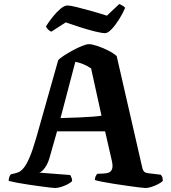

<svg xmlns="http://www.w3.org/2000/svg" viewBox="-20 -941 854 961"><path d="M256 0Q251 0 230.8 -2.2Q210.5 -4.5 181.5 -8.5Q152.5 -12.5 122 -17Q91.5 -21.5 65 -26.5Q38.5 -31.5 23.5 -35.5Q23.5 -47 27 -56Q30.5 -65 34.5 -68.5L48.5 -72Q60 -74 72.5 -79Q85 -84 99 -101Q113 -118 128.5 -154.2Q144 -190.5 162.5 -255L271.5 -640.5Q280 -649.5 299.8 -662.5Q319.5 -675.5 344 -688.8Q368.5 -702 390.8 -711Q413 -720 425 -720Q439.5 -720 465.5 -711.5Q491.5 -703 519 -689.5Q546.5 -676 564 -660.5L693 -98Q696 -87 702.2 -81.2Q708.5 -75.5 722 -74L785 -66.5Q788.5 -61 791.2 -57.2Q794 -53.5 795 -35.5Q787 -27.5 771.2 -19.2Q755.5 -11 738.2 -5.5Q721 0 708.5 0Q701.5 0 676.8 -3Q652 -6 618.5 -10.8Q585 -15.5 551.2 -20.8Q517.5 -26 491.2 -31.2Q465 -36.5 455 -40Q455 -52.5 460.2 -61.2Q465.5 -70 466 -71L499 -72.5Q511.5 -73 523.2 -76.8Q535 -80.5 540.8 -94.5Q546.5 -108.5 539 -140L506 -283.5H265.5L226.5 -146.5Q221.5 -129 212.8 -113.8Q204 -98.5 194.5 -88.8Q185 -79 176 -77L331.5 -65Q333 -62 337 -53.8Q341 -45.5 341 -34.5Q333.5 -26.5 317.5 -18.2Q301.5 -10 284.5 -5Q267.5 0 256 0ZM283 -350Q336 -351.5 376.8 -353.2Q417.5 -355 445.8 -357.2Q474 -359.5 488 -362L436 -598.5Q416 -612 396.5 -620Q377 -628 357 -631.5ZM505.5 -775Q491 -775 457 -783.2Q423 -791.5 383 -804.2Q343 -817 309 -829L237 -782.5Q230.5 -785 222.2 -791.8Q214 -798.5 210 -808.5Q223.5 -831 243 -855.5Q262.5 -880 282.5 -896.8Q302.5 -913.5 316.5 -913.5Q331.5 -913.5 365.8 -905Q400 -896.5 440.8 -885Q481.5 -873.5 515 -862.5L577 -921Q585 -917.5 592.5 -913.2Q600 -909 606.5 -902Q595 -874.5 576.5 -845Q558 -815.5 539 -795.2Q520 -775 505.5 -775Z"/></svg>

Font: Texturina Medium
Style: Regular
Weight: 500
Designer: Guillermo Torres Carreño
Foundry: Omnibus-Type
Version: Version 1.003